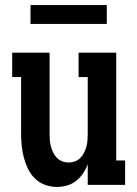

<svg xmlns="http://www.w3.org/2000/svg" viewBox="-20 -727 540 755"><path d="M204 8Q180 8 157.5 0Q135 -8 118 -24.5Q101 -41 90.5 -62.5Q80 -84 74 -106.5Q68 -129 65.5 -152.5Q63 -176 63 -200V-424H28V-520H175V-200Q175 -187 176 -174.5Q177 -162 180.5 -150Q184 -138 189.5 -126.5Q195 -115 204 -106Q213 -97 225 -92.5Q237 -88 250 -88Q263 -88 275 -92.5Q287 -97 296 -106Q305 -115 310.5 -126.5Q316 -138 319.5 -150Q323 -162 324 -174.5Q325 -187 325 -200V-424H289V-520H437V-96H472V0H325V-81Q318 -62 306.5 -45Q295 -28 279 -15.5Q263 -3 243.5 2.5Q224 8 204 8ZM100 -633V-707H400V-633Z"/></svg>

Font: Iosevka Curly Slab
Style: Bold
Weight: 700
Monospace: yes
Designer: Belleve Invis
Foundry: Belleve Invis
Version: Version 22.1.2; ttfautohint (v1.8.4)